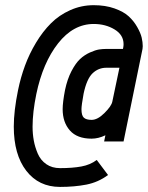

<svg xmlns="http://www.w3.org/2000/svg" viewBox="-20 -716 576 748"><path d="M394.5 -452.1Q363.3 -452.1 340.6 -430.4Q317.9 -408.7 305.7 -351.1Q297.4 -305.7 297.4 -290.5Q297.4 -266.1 306.6 -257.6Q315.9 -249 336.9 -249Q360.4 -249 387.2 -275.9Q414.1 -302.7 417.5 -319.8L445.3 -452.1ZM213.9 12.2Q130.9 12.2 82.3 -50.8Q33.7 -113.8 33.7 -222.7Q33.7 -283.7 50.3 -364.7Q60.5 -414.6 77.4 -460.4Q94.2 -506.3 120.4 -549.8Q146.5 -593.3 178.5 -625.2Q210.4 -657.2 253.7 -676.5Q296.9 -695.8 345.2 -695.8Q390.6 -695.8 426.3 -683.1Q461.9 -670.4 481.7 -652.1Q501.5 -633.8 514.6 -610.6Q527.8 -587.4 532 -569.3Q536.1 -551.3 536.1 -536.1Q536.1 -530.3 535.2 -525.4L461.4 -165H385.7L390.6 -189Q363.3 -175.8 336.9 -175.8Q280.3 -175.8 252.2 -207.8Q224.1 -239.7 224.1 -290.5Q224.1 -317.4 233.4 -365.7Q242.2 -407.7 258.5 -439Q274.9 -470.2 292 -486.1Q309.1 -502 330.3 -511.5Q351.6 -521 365.7 -523.2Q379.9 -525.4 394.5 -525.4H459L460 -530.3Q461.4 -537.6 461.4 -543.9Q461.4 -580.1 426.3 -601.3Q391.1 -622.6 345.2 -622.6Q265.6 -622.6 206.3 -547.1Q147 -471.7 121.6 -350.1Q106.9 -278.8 106.9 -222.7Q106.9 -194.3 111.6 -168.7Q116.2 -143.1 127.2 -117.4Q138.2 -91.8 160.4 -76.4Q182.6 -61 213.9 -61Q262.2 -61 296.9 -67.4Q331.5 -73.7 356.9 -92.8L400.9 -34.2Q362.8 -5.9 316.4 3.2Q270 12.2 213.9 12.2Z"/></svg>

Font: Anka/Coder Condensed
Style: Italic
Weight: 400
Width: 4
Italic angle: -12°
Monospace: yes
Version: Version 001.100